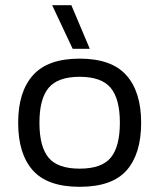

<svg xmlns="http://www.w3.org/2000/svg" viewBox="-20 -710 614 740"><path d="M260 -522 181 -690H255L326 -522ZM287 10Q163 10 106.5 -53.5Q50 -117 50 -237Q50 -356 107 -420Q164 -484 287 -484Q410 -484 467 -420Q524 -356 524 -237Q524 -117 468 -53.5Q412 10 287 10ZM287 -60Q372 -60 407 -102.5Q442 -145 442 -237Q442 -329 406.5 -371.5Q371 -414 287 -414Q203 -414 167.5 -371.5Q132 -329 132 -237Q132 -145 167 -102.5Q202 -60 287 -60Z"/></svg>

Font: Kanit Light
Style: Regular
Weight: 300
Designer: Katatrad Team
Foundry: CadsonDemak
Version: Version 2.000; ttfautohint (v1.8.3)